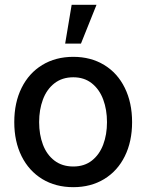

<svg xmlns="http://www.w3.org/2000/svg" viewBox="-20 -776 614 807"><path d="M40 -262.7Q40 -344.7 70.8 -406.7Q101.6 -468.8 157.7 -502.9Q213.9 -537.1 288.1 -537.1Q361.8 -537.1 418 -502.9Q474.1 -468.8 504.6 -406.5Q535.2 -344.2 535.2 -262.7Q535.2 -181.2 504.6 -119.4Q474.1 -57.6 418 -23.4Q361.8 10.7 288.1 10.7Q213.9 10.7 157.7 -23.4Q101.6 -57.6 70.8 -119.4Q40 -181.2 40 -262.7ZM429.7 -262.7Q429.7 -314.9 413.8 -357.7Q397.9 -400.4 366 -425.8Q334 -451.2 288.1 -451.2Q241.2 -451.2 208.7 -425.8Q176.3 -400.4 160.4 -357.7Q144.5 -314.9 144.5 -262.7Q144.5 -210.4 160.4 -168.2Q176.3 -126 208.7 -101.1Q241.2 -76.2 288.1 -76.2Q334.5 -76.2 366.2 -101.1Q397.9 -126 413.8 -168.2Q429.7 -210.4 429.7 -262.7ZM281.2 -755.9H385.7L320.3 -592.8H253.9Z"/></svg>

Font: Pretendard Std Medium
Style: Regular
Weight: 500
Designer: Base glyphs from Inter by Rasmus Andersson; Hangeul glyphs from Noto Sans CJK(Source Han Sans) by Jang Soo-young and Kan
Foundry: Kil Hyung-jin
Version: Version 1.309